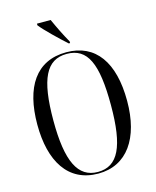

<svg xmlns="http://www.w3.org/2000/svg" viewBox="-135 -1022 912 1124"><g transform="rotate(-15 320.5 -460.5)"><path d="M349 -771H357V-781C329 -830 302 -886 282 -931H199V-921C226 -886 302 -813 349 -771ZM320 10C494 10 592 -132 592 -358C592 -592 498 -725 321 -725C137 -725 48 -586 48 -359C48 -137 137 10 320 10ZM320 0C199 0 145 -110 145 -358C145 -610 197 -715 321 -715C447 -715 494 -610 494 -358C494 -107 442 0 320 0Z"/></g></svg>

Font: Noto Serif Display Condensed
Style: Regular
Weight: 400
Width: 3
Designer: Monotype Design Team
Foundry: Monotype Imaging Inc.
Version: Version 2.009